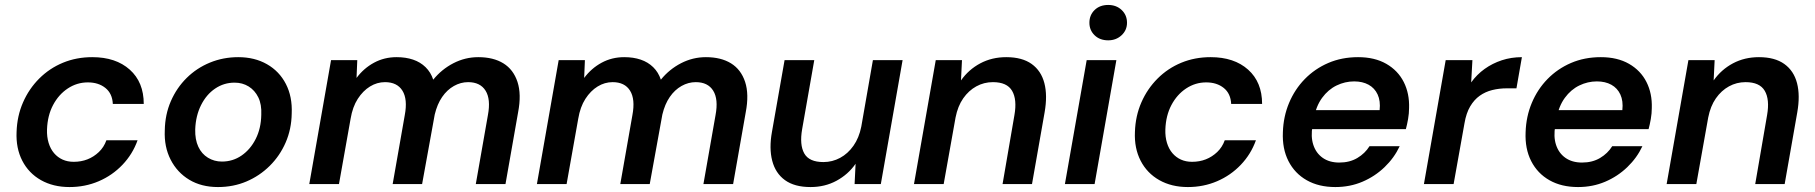

<svg xmlns="http://www.w3.org/2000/svg" viewBox="-20 -744 7337 776"><path d="M261 12Q195 12 145.5 -16Q96 -44 70 -94.5Q44 -145 47 -211Q49 -275 73 -330Q97 -385 138.5 -426.5Q180 -468 234.5 -490.5Q289 -513 353 -513Q448 -513 504.5 -462.5Q561 -412 561 -324H436Q434 -366 406 -388.5Q378 -411 335 -411Q291 -411 254 -386.5Q217 -362 194.5 -319.5Q172 -277 170 -221Q169 -191 176.5 -166.5Q184 -142 198.5 -125Q213 -108 233 -99Q253 -90 278 -90Q308 -90 333.5 -100Q359 -110 379.5 -129.5Q400 -149 410 -177H536Q516 -121 475 -78Q434 -35 379 -11.5Q324 12 261 12Z M861 12Q794 12 745 -17.5Q696 -47 669.5 -99Q643 -151 646 -217Q647 -281 670.5 -335Q694 -389 734.5 -429Q775 -469 828.5 -491Q882 -513 943 -513Q1009 -513 1059 -484.5Q1109 -456 1135.5 -404.5Q1162 -353 1159 -285Q1158 -222 1134.5 -168Q1111 -114 1070 -73.5Q1029 -33 976 -10.5Q923 12 861 12ZM877 -91Q921 -91 956.5 -115.5Q992 -140 1013.5 -182.5Q1035 -225 1036 -280Q1038 -322 1024 -350.5Q1010 -379 985 -394.5Q960 -410 928 -410Q885 -410 849.5 -386Q814 -362 792.5 -319Q771 -276 769 -221Q768 -180 781.5 -151Q795 -122 820.5 -106.5Q846 -91 877 -91Z M1230 0 1318 -501H1424L1421 -429Q1450 -468 1491.5 -490.5Q1533 -513 1583 -513Q1620 -513 1649.5 -503Q1679 -493 1700 -472.5Q1721 -452 1731 -422Q1765 -464 1812.5 -488.5Q1860 -513 1913 -513Q1974 -513 2014.5 -488Q2055 -463 2071.5 -413Q2088 -363 2074 -290L2023 0H1903L1952 -279Q1964 -343 1942.5 -377.5Q1921 -412 1872 -412Q1842 -412 1814.5 -396.5Q1787 -381 1767 -352Q1747 -323 1737 -281L1686 0H1567L1616 -279Q1628 -343 1606.5 -377.5Q1585 -412 1536 -412Q1504 -412 1475.5 -394.5Q1447 -377 1426 -344.5Q1405 -312 1397 -264L1350 0Z M2150 0 2238 -501H2344L2341 -429Q2370 -468 2411.5 -490.5Q2453 -513 2503 -513Q2540 -513 2569.5 -503Q2599 -493 2620 -472.5Q2641 -452 2651 -422Q2685 -464 2732.5 -488.5Q2780 -513 2833 -513Q2894 -513 2934.5 -488Q2975 -463 2991.5 -413Q3008 -363 2994 -290L2943 0H2823L2872 -279Q2884 -343 2862.5 -377.5Q2841 -412 2792 -412Q2762 -412 2734.5 -396.5Q2707 -381 2687 -352Q2667 -323 2657 -281L2606 0H2487L2536 -279Q2548 -343 2526.5 -377.5Q2505 -412 2456 -412Q2424 -412 2395.5 -394.5Q2367 -377 2346 -344.5Q2325 -312 2317 -264L2270 0Z M3256 12Q3191 12 3152.5 -16Q3114 -44 3101 -94.5Q3088 -145 3100 -211L3151 -501H3271L3222 -222Q3211 -159 3230.5 -124Q3250 -89 3308 -89Q3344 -89 3375.5 -106Q3407 -123 3429.5 -155Q3452 -187 3461 -232L3508 -501H3628L3540 0H3434L3438 -82Q3408 -39 3361 -13.5Q3314 12 3256 12Z M3674 0 3762 -501H3868L3864 -419Q3895 -463 3942 -488Q3989 -513 4047 -513Q4111 -513 4149.5 -485.5Q4188 -458 4201 -408Q4214 -358 4202 -290L4151 0H4032L4080 -279Q4091 -342 4070.5 -377Q4050 -412 3993 -412Q3957 -412 3926 -395Q3895 -378 3873 -346.5Q3851 -315 3842 -269L3794 0Z M4284 0 4372 -501H4492L4404 0ZM4459 -581Q4425 -581 4404 -601.5Q4383 -622 4383 -652Q4383 -683 4404 -703.5Q4425 -724 4459 -724Q4492 -724 4513.5 -703.5Q4535 -683 4535 -652Q4535 -622 4513 -601.5Q4491 -581 4459 -581Z M4781 12Q4715 12 4665.5 -16Q4616 -44 4590 -94.5Q4564 -145 4567 -211Q4569 -275 4593 -330Q4617 -385 4658.5 -426.5Q4700 -468 4754.5 -490.5Q4809 -513 4873 -513Q4968 -513 5024.5 -462.5Q5081 -412 5081 -324H4956Q4954 -366 4926 -388.5Q4898 -411 4855 -411Q4811 -411 4774 -386.5Q4737 -362 4714.5 -319.5Q4692 -277 4690 -221Q4689 -191 4696.5 -166.5Q4704 -142 4718.5 -125Q4733 -108 4753 -99Q4773 -90 4798 -90Q4828 -90 4853.5 -100Q4879 -110 4899.5 -129.5Q4920 -149 4930 -177H5056Q5036 -121 4995 -78Q4954 -35 4899 -11.5Q4844 12 4781 12Z M5377 12Q5310 12 5261.5 -15.5Q5213 -43 5187.5 -93Q5162 -143 5165 -210Q5167 -273 5190 -328Q5213 -383 5253.5 -424.5Q5294 -466 5348.5 -489.5Q5403 -513 5469 -513Q5536 -513 5583 -486Q5630 -459 5653.5 -412.5Q5677 -366 5675 -307Q5675 -286 5671 -263Q5667 -240 5662 -222H5251L5265 -299H5556Q5560 -336 5548 -362Q5536 -388 5511.5 -401.5Q5487 -415 5453 -415Q5416 -415 5382 -398.5Q5348 -382 5323.5 -348.5Q5299 -315 5290 -265L5285 -236Q5277 -192 5288 -158.5Q5299 -125 5326 -106Q5353 -87 5393 -87Q5435 -87 5466 -105.5Q5497 -124 5515 -153H5637Q5615 -106 5576 -68.5Q5537 -31 5486.5 -9.5Q5436 12 5377 12Z M5735 0 5823 -501H5931L5926 -411Q5949 -443 5980.5 -465.5Q6012 -488 6050 -500.5Q6088 -513 6131 -513L6109 -387H6070Q6039 -387 6011 -380Q5983 -373 5960.5 -357Q5938 -341 5922 -314Q5906 -287 5899 -246L5855 0Z M6358 12Q6291 12 6242.5 -15.5Q6194 -43 6168.5 -93Q6143 -143 6146 -210Q6148 -273 6171 -328Q6194 -383 6234.5 -424.5Q6275 -466 6329.5 -489.5Q6384 -513 6450 -513Q6517 -513 6564 -486Q6611 -459 6634.5 -412.5Q6658 -366 6656 -307Q6656 -286 6652 -263Q6648 -240 6643 -222H6232L6246 -299H6537Q6541 -336 6529 -362Q6517 -388 6492.5 -401.5Q6468 -415 6434 -415Q6397 -415 6363 -398.5Q6329 -382 6304.5 -348.5Q6280 -315 6271 -265L6266 -236Q6258 -192 6269 -158.5Q6280 -125 6307 -106Q6334 -87 6374 -87Q6416 -87 6447 -105.5Q6478 -124 6496 -153H6618Q6596 -106 6557 -68.5Q6518 -31 6467.5 -9.5Q6417 12 6358 12Z M6716 0 6804 -501H6910L6906 -419Q6937 -463 6984 -488Q7031 -513 7089 -513Q7153 -513 7191.5 -485.5Q7230 -458 7243 -408Q7256 -358 7244 -290L7193 0H7074L7122 -279Q7133 -342 7112.5 -377Q7092 -412 7035 -412Q6999 -412 6968 -395Q6937 -378 6915 -346.5Q6893 -315 6884 -269L6836 0Z"/></svg>

Font: DM Sans 17pt SemiBold
Style: Italic
Weight: 600
Italic angle: -10°
Version: Version 4.004;gftools[0.9.30]